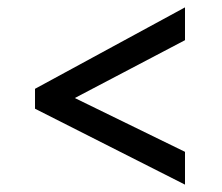

<svg xmlns="http://www.w3.org/2000/svg" viewBox="-20 -620 603 521"><path d="M482 -119V-208L183 -354L482 -511V-600L75 -379V-325Z"/></svg>

Font: Noto Sans Mono SemiCondensed Medium
Style: Regular
Weight: 500
Width: 4
Designer: Monotype Design Team
Foundry: Monotype Imaging Inc.
Version: Version 2.014